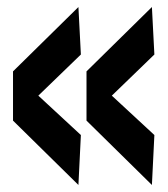

<svg xmlns="http://www.w3.org/2000/svg" viewBox="-20 -543 478 546"><path d="M17 -200V-340L203 -523L210 -388L89 -271L210 -159L203 -17ZM226 -200V-340L412 -523L419 -388L298 -271L419 -159L412 -17Z"/></svg>

Font: Georama Semi Condensed SemiBold
Style: Regular
Weight: 600
Width: 4
Designer: Jean-Baptiste Levee
Foundry: Production Type
Version: Version 1.000